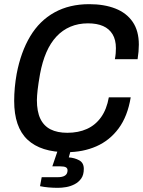

<svg xmlns="http://www.w3.org/2000/svg" viewBox="-20 -718 688 921"><path d="M300 12Q176 12 112 -48Q48 -108 48 -234Q48 -265 51 -298Q54 -331 60 -364Q80 -469 125 -544Q170 -619 241.5 -658.5Q313 -698 408 -698Q480 -698 533.5 -677Q587 -656 616.5 -613Q646 -570 646 -504Q646 -488 644.5 -470.5Q643 -453 640 -434H531Q534 -449 535 -462Q536 -475 536 -487Q536 -527 520 -553.5Q504 -580 474.5 -593Q445 -606 402 -606Q356 -606 318 -590Q280 -574 251 -543Q222 -512 202.5 -467Q183 -422 172 -363Q168 -339 165 -320.5Q162 -302 160.5 -287Q159 -272 158 -260.5Q157 -249 157 -238Q157 -183 173.5 -148.5Q190 -114 222.5 -97.5Q255 -81 303 -81Q356 -81 397 -99.5Q438 -118 465 -156Q492 -194 502 -251H607Q592 -160 549 -102Q506 -44 442 -16Q378 12 300 12ZM258 183Q235 183 212.5 181Q190 179 172 175L180 132H257Q280 132 292 124Q304 116 304 99Q304 89 296 84.5Q288 80 270 80H231L263 -14H324L310 37Q338 39 360 51Q382 63 382 92Q382 121 369.5 138.5Q357 156 337.5 166Q318 176 297 179.5Q276 183 258 183Z"/></svg>

Font: Archivo SemiCondensed Medium
Style: Italic
Weight: 500
Width: 4
Italic angle: -10°
Designer: Hector Gatti
Foundry: Omnibus-Type
Version: Version 2.001